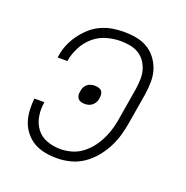

<svg xmlns="http://www.w3.org/2000/svg" viewBox="-102 -623 704 726"><g transform="rotate(20 250.0 -260.0)"><path d="M201 8Q176 8 152.5 3.5Q129 -1 109.5 -12Q90 -23 75 -41Q60 -59 52.5 -80.5Q45 -102 43.5 -126.5Q42 -151 45 -175H85Q80 -147 84.5 -119Q89 -91 105 -69.5Q121 -48 147 -38.5Q173 -29 202 -29Q224 -29 247 -35.5Q270 -42 289.5 -57Q309 -72 323.5 -91.5Q338 -111 348 -132.5Q358 -154 364 -176.5Q370 -199 373 -221L393 -341Q396 -361 396.5 -380.5Q397 -400 392 -417.5Q387 -435 376.5 -450Q366 -465 350.5 -474.5Q335 -484 316 -487.5Q297 -491 277 -491Q250 -491 221.5 -483Q193 -475 170 -455.5Q147 -436 133 -409Q119 -382 114 -355V-351H74L75 -356Q78 -379 87 -401.5Q96 -424 110.5 -444.5Q125 -465 143.5 -482Q162 -499 184.5 -509.5Q207 -520 230.5 -524Q254 -528 277 -528Q303 -528 327.5 -523.5Q352 -519 372.5 -507Q393 -495 407.5 -476Q422 -457 429.5 -434.5Q437 -412 437 -386.5Q437 -361 433 -335L413 -215Q409 -189 401.5 -162Q394 -135 381 -109.5Q368 -84 349.5 -61.5Q331 -39 307 -22.5Q283 -6 255.5 1Q228 8 201 8ZM231 -221Q223 -221 215.5 -223Q208 -225 203.5 -230Q199 -235 197.5 -243Q196 -251 198 -259Q199 -267 202 -274.5Q205 -282 211.5 -288Q218 -294 226 -296.5Q234 -299 242 -299Q250 -299 258 -297Q266 -295 270.5 -290Q275 -285 276 -277Q277 -269 276 -261Q275 -253 271.5 -245.5Q268 -238 261.5 -232Q255 -226 247 -223.5Q239 -221 231 -221Z"/></g></svg>

Font: Iosevka Curly Slab Extralight
Style: Italic
Weight: 200
Italic angle: -9°
Monospace: yes
Designer: Belleve Invis
Foundry: Belleve Invis
Version: Version 22.1.2; ttfautohint (v1.8.4)